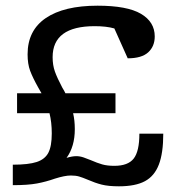

<svg xmlns="http://www.w3.org/2000/svg" viewBox="-20 -583 624 675"><path d="M554 -113Q554 -45 538.5 -4.5Q523 36 489.5 54Q456 72 398 72Q361 72 337.5 66Q314 60 289 49Q270 41 258 37.5Q246 34 229 34Q208 34 173 45Q142 56 110 62Q78 68 25 68V-4Q80 -4 109 -13.5Q138 -23 150 -46Q162 -69 162 -114Q162 -153 154 -185H40V-255H126L114 -276Q95 -310 86 -334Q77 -358 77 -392Q77 -476 141 -519.5Q205 -563 323 -563Q427 -563 475.5 -534.5Q524 -506 524 -455Q524 -420 501 -399Q478 -378 429 -378L382 -483Q354 -491 313 -491Q165 -491 165 -382Q165 -354 173 -331.5Q181 -309 199 -275Q203 -269 205.5 -264Q208 -259 210 -255H386V-185H237Q243 -160 243 -129Q243 -68 214 -28Q234 -34 248 -34Q261 -34 274 -29.5Q287 -25 299 -20Q322 -10 339.5 -5Q357 0 382 0Q430 0 450 -25.5Q470 -51 470 -113Z"/></svg>

Font: Rhodium Libre
Style: Regular
Weight: 400
Designer: James Puckett
Foundry: Dunwich Type Founders
Version: Version 1.001; ttfautohint (v1.3)